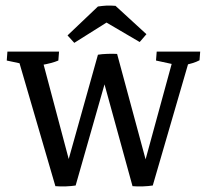

<svg xmlns="http://www.w3.org/2000/svg" viewBox="-20 -670 751 694"><path d="M180.2 2.9 47.4 -452.1 70.8 -437 4.4 -451.2 6.8 -483.4H193.4L190.9 -451.2Q168 -441.4 128.4 -434.6L134.3 -449.2L243.7 -37.6L253.4 0.5Q238.3 2.9 218 3.7Q197.8 4.4 180.2 2.9ZM253.4 0.5 203.6 -6.8 334 -472.2 388.2 -471.7ZM459 2.9 336.9 -440.9 334 -472.2Q347.7 -474.6 367.7 -475.3Q387.7 -476.1 403.3 -475.1L521.5 -37.6L532.2 0.5Q517.1 2.9 496.6 3.7Q476.1 4.4 459 2.9ZM532.2 0.5 482.4 -6.8 604 -451.7 609.4 -437 543.9 -451.2 546.4 -483.4H703.6L701.2 -452.1Q690.4 -446.3 675.3 -441.7Q660.2 -437 642.6 -434.1L663.6 -451.2ZM397.5 -648.9 509.3 -546.4 484.9 -518.1 335 -606ZM397.5 -648.9 393.6 -606.4 248.5 -515.1 224.1 -542 334 -646.5Q350.6 -648.9 364.3 -649.7Q377.9 -650.4 397.5 -648.9Z"/></svg>

Font: Markazi Text
Style: Regular
Weight: 400
Designer: Borna Izadpanah (Arabic designer), Fiona Ross (Arabic design director) and Florian Runge (Latin designer)
Foundry: Borna Izadpanah and Florian Runge
Version: Version 1.000